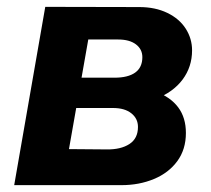

<svg xmlns="http://www.w3.org/2000/svg" viewBox="-20 -540 614 560"><path d="M112 -520 386.2 -519.4Q432.8 -519.4 468 -502.4Q503.2 -485.4 521.7 -456.4Q540.2 -427.4 540.2 -393.2Q540.2 -345 512.5 -307.9Q484.8 -270.8 433.4 -251.2L434.2 -273Q477.4 -256.8 499.8 -226.8Q522.2 -196.8 522.2 -152.2Q522.2 -104.2 497.1 -70Q472 -35.8 429 -17.9Q386 0 334.2 0H21.4ZM148.8 -105.4 291 -104.2Q332.2 -103.6 357.3 -119.8Q382.4 -136 382.4 -169.8Q382.4 -194.2 363 -209.6Q343.6 -225 309.6 -225H155.2L170.2 -313.4H313.8Q353.6 -313.4 374.4 -328.4Q395.2 -343.4 395.2 -373.2Q395.2 -396.4 376.5 -410.6Q357.8 -424.8 324.6 -424.8H204.6L243.6 -459.6L175.8 -74.8Z"/></svg>

Font: Fixel Italic Variable 20240409 Display Thin
Style: Italic
Weight: 100
Italic angle: -10°
Designer: AlfaBravo + MacPaw
Foundry: Kyrylo Tkachov, Marchela Mozhyna, Serhii Makarenko, Maria Weinstein, Zakhar Kryvoshyya
Version: Version 1.211;Glyphs 3.2 (3225)